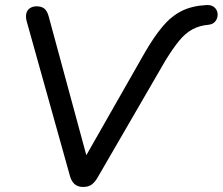

<svg xmlns="http://www.w3.org/2000/svg" viewBox="-20 -733 881 760"><path d="M309 7Q288 7 275.5 -4Q263 -15 257 -36L85 -651Q81 -668 84.5 -681Q88 -694 99 -701Q110 -708 125 -708Q144 -708 155.5 -699Q167 -690 173 -667L333 -77H298L551 -521Q589 -587 623.5 -628Q658 -669 699 -689.5Q740 -710 797 -713Q814 -714 824.5 -707Q835 -700 839 -689Q843 -678 840.5 -666Q838 -654 829.5 -645.5Q821 -637 806 -635Q770 -632 742 -617Q714 -602 689 -571.5Q664 -541 634 -492L365 -28Q354 -10 341.5 -1.5Q329 7 309 7Z"/></svg>

Font: Nunito Medium
Style: Italic
Weight: 500
Designer: Vernon Adams
Foundry: Vernon Adams
Version: Version 3.601